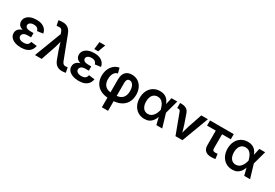

<svg xmlns="http://www.w3.org/2000/svg" viewBox="61 -1938 4768 3329"><g transform="rotate(30 2444.5 -274.0)"><path d="M270.5 10.3Q205.1 10.3 152.3 -8.5Q99.6 -27.3 69.1 -62.7Q38.6 -98.1 38.6 -147.5Q38.6 -177.7 51.8 -202.9Q64.9 -228 91.6 -246.3Q118.2 -264.6 158.7 -274.7Q199.2 -284.7 253.4 -284.7H338.4V-231.9H270Q236.8 -231.9 212.9 -222.9Q189 -213.9 176 -197Q163.1 -180.2 163.1 -157.7Q163.1 -125 191.9 -105.5Q220.7 -85.9 272.9 -85.9Q307.1 -85.9 329.1 -95Q351.1 -104 363.5 -121.8Q376 -139.6 380.9 -166L498 -151.4Q489.7 -100.1 461.2 -63.7Q432.6 -27.3 385 -8.5Q337.4 10.3 270.5 10.3ZM255.9 -258.8Q202.1 -258.8 162.8 -267.6Q123.5 -276.4 98.4 -293Q73.2 -309.6 61.3 -333.3Q49.3 -356.9 49.3 -385.7Q49.3 -435.5 77.9 -470.9Q106.4 -506.3 157 -525.4Q207.5 -544.4 272 -544.4Q333.5 -544.4 378.9 -526.9Q424.3 -509.3 452.4 -475.8Q480.5 -442.4 489.3 -393.6L373 -377.9Q366.7 -410.6 341.6 -429.4Q316.4 -448.2 272 -448.2Q226.1 -448.2 199 -429Q171.9 -409.7 171.9 -379.9Q171.9 -353 197.3 -335.2Q222.7 -317.4 271.5 -317.4H338.4V-258.8Z M550.8 0 755.4 -537.1 743.2 -570.8Q734.4 -598.6 721.9 -612.5Q709.5 -626.5 691.7 -629.9Q673.8 -633.3 648.4 -628.9L621.1 -627L601.1 -726.6Q616.7 -730.5 639.6 -732.9Q662.6 -735.4 686 -735.4Q728 -735.4 761.2 -721.7Q794.4 -708 819.6 -679Q844.7 -649.9 861.8 -603.5L1031.7 -158.2Q1042.5 -130.4 1055.4 -116Q1068.4 -101.6 1085.2 -97.4Q1102.1 -93.3 1124 -96.7L1147.9 -99.1L1168 -1Q1153.8 2.4 1132.8 5.4Q1111.8 8.3 1089.4 8.3Q1048.8 8.3 1016.4 -5.6Q983.9 -19.5 959.7 -48.6Q935.5 -77.6 919.4 -124L859.9 -287.6Q842.8 -337.4 829.6 -385.7Q816.4 -434.1 802.7 -485.8H836.4Q823.2 -435.1 811.3 -386Q799.3 -336.9 782.7 -287.6L684.6 0Z M1426.8 10.3Q1361.3 10.3 1308.6 -8.5Q1255.9 -27.3 1225.3 -62.7Q1194.8 -98.1 1194.8 -147.5Q1194.8 -177.7 1208 -202.9Q1221.2 -228 1247.8 -246.3Q1274.4 -264.6 1314.9 -274.7Q1355.5 -284.7 1409.7 -284.7H1494.6V-231.9H1426.3Q1393.1 -231.9 1369.1 -222.9Q1345.2 -213.9 1332.3 -197Q1319.3 -180.2 1319.3 -157.7Q1319.3 -125 1348.1 -105.5Q1377 -85.9 1429.2 -85.9Q1463.4 -85.9 1485.4 -95Q1507.3 -104 1519.8 -121.8Q1532.2 -139.6 1537.1 -166L1654.3 -151.4Q1646 -100.1 1617.4 -63.7Q1588.9 -27.3 1541.3 -8.5Q1493.7 10.3 1426.8 10.3ZM1412.1 -258.8Q1358.4 -258.8 1319.1 -267.6Q1279.8 -276.4 1254.6 -293Q1229.5 -309.6 1217.5 -333.3Q1205.6 -356.9 1205.6 -385.7Q1205.6 -435.5 1234.1 -470.9Q1262.7 -506.3 1313.2 -525.4Q1363.8 -544.4 1428.2 -544.4Q1489.7 -544.4 1535.2 -526.9Q1580.6 -509.3 1608.6 -475.8Q1636.7 -442.4 1645.5 -393.6L1529.3 -377.9Q1522.9 -410.6 1497.8 -429.4Q1472.7 -448.2 1428.2 -448.2Q1382.3 -448.2 1355.2 -429Q1328.1 -409.7 1328.1 -379.9Q1328.1 -353 1353.5 -335.2Q1378.9 -317.4 1427.7 -317.4H1494.6V-258.8ZM1389.2 -604 1406.2 -753.4H1522.9L1467.3 -604Z M2007.8 204.1V-356.4Q2007.8 -414.1 2026.6 -456.8Q2045.4 -499.5 2084 -523.2Q2122.6 -546.9 2182.1 -546.9Q2252 -546.9 2304.4 -512.7Q2356.9 -478.5 2386.5 -418Q2416 -357.4 2416 -278.3Q2416 -188 2377.2 -123Q2338.4 -58.1 2266.4 -23.2Q2194.3 11.7 2094.2 11.7H2040Q1942.9 11.7 1873.5 -23.2Q1804.2 -58.1 1767.3 -121.6Q1730.5 -185.1 1730.5 -270Q1730.5 -338.9 1754.6 -397Q1778.8 -455.1 1823.5 -494.1Q1868.2 -533.2 1930.2 -543.9L1956.5 -442.9Q1924.8 -437 1902.1 -414.6Q1879.4 -392.1 1867.2 -356.7Q1855 -321.3 1855 -275.4Q1855 -216.8 1875.7 -176Q1896.5 -135.3 1937.7 -114Q1979 -92.8 2040 -92.8H2094.2Q2159.2 -92.8 2202.9 -114Q2246.6 -135.3 2268.8 -177.5Q2291 -219.7 2291 -282.7Q2291 -329.6 2279.1 -365.7Q2267.1 -401.9 2244.6 -422.1Q2222.2 -442.4 2190.9 -442.4Q2168.5 -442.4 2155.3 -430.4Q2142.1 -418.5 2137 -398.2Q2131.8 -377.9 2131.8 -351.6V204.1Z M2744.1 11.7Q2669.4 11.7 2613 -23.7Q2556.6 -59.1 2525.4 -121.6Q2494.1 -184.1 2494.1 -266.1Q2494.1 -348.6 2525.6 -411.4Q2557.1 -474.1 2614 -509Q2670.9 -543.9 2746.6 -543.9Q2798.3 -543.9 2835 -527.8Q2871.6 -511.7 2895.5 -484.9Q2919.4 -458 2934.1 -424.8Q2948.7 -391.6 2957 -357.4H2994.6L3017.1 -272.9L3098.1 0H2981L2913.6 -269.5Q2905.3 -302.2 2892.8 -332.8Q2880.4 -363.3 2862.1 -387.7Q2843.8 -412.1 2818.1 -426.3Q2792.5 -440.4 2757.8 -440.4Q2715.8 -440.4 2685.1 -419.4Q2654.3 -398.4 2637.9 -359.6Q2621.6 -320.8 2621.6 -266.6Q2621.6 -213.4 2637.7 -174.6Q2653.8 -135.7 2683.6 -114.5Q2713.4 -93.3 2754.4 -93.3Q2789.1 -93.3 2815.7 -108.2Q2842.3 -123 2861.6 -147.9Q2880.9 -172.9 2893.8 -203.6Q2906.7 -234.4 2914.1 -266.6L2974.6 -535.6H3090.8L3017.1 -266.6L2994.1 -182.1H2957.5Q2948.2 -147.9 2933.1 -113.8Q2918 -79.6 2893.8 -51Q2869.6 -22.5 2833.3 -5.4Q2796.9 11.7 2744.1 11.7Z M3363.8 0 3212.4 -406.2Q3206.5 -423.3 3195.8 -430.4Q3185.1 -437.5 3166.5 -437.5H3145.5V-538.6H3168.5Q3234.9 -538.6 3273.7 -514.2Q3312.5 -489.7 3330.6 -435.1L3395.5 -248.5Q3412.1 -199.2 3424.8 -149.9Q3437.5 -100.6 3450.7 -49.8H3419.9Q3433.1 -100.6 3445.8 -149.9Q3458.5 -199.2 3474.1 -248.5L3571.3 -535.6H3704.1L3503.4 0Z M4080.6 4.9Q4002.4 4.9 3961.7 -31.7Q3920.9 -68.4 3920.9 -138.7V-432.6H3746.1V-535.6H4221.2V-432.6H4046.9V-151.9Q4046.9 -123 4059.1 -110.1Q4071.3 -97.2 4100.6 -97.2Q4110.8 -97.2 4124.8 -98.6Q4138.7 -100.1 4148.9 -101.6L4162.1 -2.9Q4142.6 1 4121.8 2.9Q4101.1 4.9 4080.6 4.9Z M4502.9 11.7Q4428.2 11.7 4371.8 -23.7Q4315.4 -59.1 4284.2 -121.6Q4252.9 -184.1 4252.9 -266.1Q4252.9 -348.6 4284.4 -411.4Q4315.9 -474.1 4372.8 -509Q4429.7 -543.9 4505.4 -543.9Q4557.1 -543.9 4593.8 -527.8Q4630.4 -511.7 4654.3 -484.9Q4678.2 -458 4692.9 -424.8Q4707.5 -391.6 4715.8 -357.4H4753.4L4775.9 -272.9L4856.9 0H4739.7L4672.4 -269.5Q4664.1 -302.2 4651.6 -332.8Q4639.2 -363.3 4620.8 -387.7Q4602.5 -412.1 4576.9 -426.3Q4551.3 -440.4 4516.6 -440.4Q4474.6 -440.4 4443.8 -419.4Q4413.1 -398.4 4396.7 -359.6Q4380.4 -320.8 4380.4 -266.6Q4380.4 -213.4 4396.5 -174.6Q4412.6 -135.7 4442.4 -114.5Q4472.2 -93.3 4513.2 -93.3Q4547.9 -93.3 4574.5 -108.2Q4601.1 -123 4620.4 -147.9Q4639.6 -172.9 4652.6 -203.6Q4665.5 -234.4 4672.9 -266.6L4733.4 -535.6H4849.6L4775.9 -266.6L4752.9 -182.1H4716.3Q4707 -147.9 4691.9 -113.8Q4676.8 -79.6 4652.6 -51Q4628.4 -22.5 4592 -5.4Q4555.7 11.7 4502.9 11.7Z"/></g></svg>

Font: Inter 20pt SemiBold
Style: Regular
Weight: 600
Version: Version 4.001;git-66647c0bb